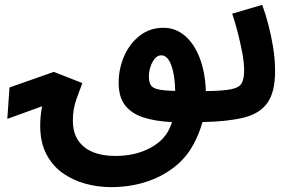

<svg xmlns="http://www.w3.org/2000/svg" viewBox="-20 -496 1159 788"><path d="M776 93Q745 152 692.5 192Q640 232 574.5 252Q509 272 436 272Q381 272 329 257.5Q277 243 235.5 213Q194 183 169.5 135Q145 87 145 20Q145 4 146.5 -16Q148 -36 153 -60L10 -8L19 -137L201 -201L318 -155Q304 -118 295 -93Q286 -68 282.5 -46.5Q279 -25 279 0Q279 69 324.5 106.5Q370 144 455 144Q534 144 595 112Q656 80 678 26Q683 16 686 5Q619 2 570 -13.5Q521 -29 494 -63Q467 -97 467 -156Q467 -214 489.5 -265.5Q512 -317 553.5 -349.5Q595 -382 651 -382Q700 -382 738.5 -349.5Q777 -317 799.5 -258.5Q822 -200 825 -122Q897 -123 930 -130Q963 -137 972.5 -155.5Q982 -174 982 -207Q982 -238 974.5 -278.5Q967 -319 956 -361.5Q945 -404 933 -440L1056 -476Q1069 -442 1081 -396.5Q1093 -351 1101 -301.5Q1109 -252 1109 -204Q1109 -119 1078 -74.5Q1047 -30 981 -13.5Q915 3 811 5Q804 30 795 52Q786 74 776 93ZM591 -183Q591 -159 599 -146.5Q607 -134 630 -129Q653 -124 699 -123Q698 -187 683 -228Q668 -269 642 -269Q626 -269 614.5 -254.5Q603 -240 597 -220Q591 -200 591 -183Z"/></svg>

Font: Noto Sans Arabic ExtCond
Style: Bold
Weight: 700
Width: 2
Designer: Monotype Design Team, Nadine Chahine, Nizar Qandah and Khaled Hosny
Foundry: Monotype Imaging Inc.
Version: Version 2.012; ttfautohint (v1.8.4.7-5d5b)